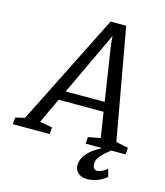

<svg xmlns="http://www.w3.org/2000/svg" viewBox="-198 -848 989 1153"><g transform="rotate(15 296.5 -272.0)"><path d="M-1.5 -56.2 -59.1 -42 -63.5 0H166.5L169.4 -42L91.8 -56.6L165 -212.9H444.3L468.8 -56.2L392.6 -42L390.1 0H491.7C460 18.6 426.3 35.2 395.5 76.2C383.3 91.8 376.5 116.2 375.5 136.7C374 167.5 397.9 203.1 450.2 203.1C506.8 203.1 546.9 179.7 572.3 157.2L559.6 111.3C532.2 132.8 513.7 140.1 496.1 140.1C484.9 140.1 468.3 129.9 470.2 98.1C470.7 67.4 504.4 35.6 548.3 0H638.2L641.6 -42L565.4 -57.6L441.9 -747.1H344.7ZM192.9 -272 378.4 -666 383.8 -608.4 435.5 -272Z"/></g></svg>

Font: Merriweather
Style: Italic
Weight: 400
Italic angle: -7.5°
Designer: Eben Sorkin
Foundry: Eben Sorkin
Version: Version 1.001